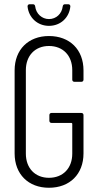

<svg xmlns="http://www.w3.org/2000/svg" viewBox="-20 -878 460 906"><path d="M211 -756C266 -756 307 -795 312 -848C312 -854 308 -858 302 -858H287C281 -858 277 -855 276 -848C272 -813 245 -788 211 -788C178 -788 150 -813 146 -848C145 -855 141 -858 135 -858H120C114 -858 110 -854 110 -848C115 -795 157 -756 211 -756ZM211 8C309 8 374 -56 374 -154V-335C374 -341 370 -345 364 -345H223C217 -345 213 -341 213 -335V-308C213 -302 217 -298 223 -298H317C319 -298 321 -296 321 -294V-153C321 -84 277 -39 211 -39C146 -39 102 -84 102 -153V-547C102 -616 146 -661 211 -661C277 -661 321 -616 321 -547V-502C321 -496 325 -492 331 -492H364C370 -492 374 -496 374 -502V-546C374 -644 309 -708 211 -708C114 -708 49 -644 49 -546V-154C49 -56 114 8 211 8Z"/></svg>

Font: Barlow Condensed Light
Style: Regular
Weight: 300
Width: 3
Designer: Jeremy Tribby
Foundry: Tribby Type
Version: Version 1.422;hotconv 1.0.109;makeotfexe 2.5.65596